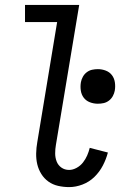

<svg xmlns="http://www.w3.org/2000/svg" viewBox="-20 -755 540 783"><path d="M262 8Q239 8 217 3Q195 -2 177.5 -14.5Q160 -27 148.5 -45.5Q137 -64 132 -85Q127 -106 127.5 -129.5Q128 -153 132 -175L213 -665H82V-735H303L208 -164Q205 -147 205 -129.5Q205 -112 211 -96.5Q217 -81 230.5 -71.5Q244 -62 262 -62Q277 -62 292.5 -70.5Q308 -79 318.5 -92.5Q329 -106 335.5 -121Q342 -136 346 -152L420 -133Q413 -106 399.5 -80Q386 -54 365 -33.5Q344 -13 316.5 -2.5Q289 8 262 8ZM379 -332Q362 -332 346.5 -338Q331 -344 321.5 -356.5Q312 -369 309.5 -386Q307 -403 310 -420Q312 -431 318 -442Q324 -453 334 -460.5Q344 -468 355.5 -470.5Q367 -473 379 -473Q396 -473 411.5 -467Q427 -461 436.5 -448.5Q446 -436 448.5 -419Q451 -402 448 -385Q446 -374 440 -363Q434 -352 424 -344.5Q414 -337 402.5 -334.5Q391 -332 379 -332Z"/></svg>

Font: Iosevka Gothic
Style: Italic
Weight: 400
Italic angle: -9°
Monospace: yes
Designer: Belleve Invis
Foundry: Belleve Invis
Version: Version 15.5.1; ttfautohint (v1.8.4)